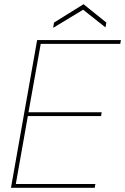

<svg xmlns="http://www.w3.org/2000/svg" viewBox="-20 -890 593 910"><path d="M32 0 156 -700H553L550 -682H173L115 -358H462L459 -340H112L55 -18H432L429 0ZM232 -758 236 -783 376 -870 484 -783 480 -760 374 -844Z"/></svg>

Font: DM Sans 9pt Thin
Style: Italic
Weight: 250
Italic angle: -10°
Version: Version 4.004;gftools[0.9.30]